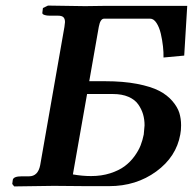

<svg xmlns="http://www.w3.org/2000/svg" viewBox="-20 -667 691 688"><path d="M292 -330.1 241.2 -42Q274.4 -36.1 306.2 -36.1Q343.8 -36.1 375 -46.1Q406.2 -56.2 426.5 -71.3Q446.8 -86.4 461.7 -106.9Q476.6 -127.4 483.9 -146.2Q491.2 -165 495.1 -185.1Q498 -214.4 498 -217.8Q498 -238.8 492.7 -257.3Q487.3 -275.9 475.3 -293Q463.4 -310.1 440.2 -320.1Q417 -330.1 384.8 -330.1ZM626 -185.1Q611.8 -105 539.8 -52.5Q467.8 0 371.1 0H288.1L172.9 -1L30.8 1L23.9 -7.8L25.9 -22.9Q28.8 -35.2 58.1 -35.2H84Q116.2 -35.2 124 -75.2L210.9 -570.8Q212.9 -584.5 212.9 -587.9Q212.9 -599.6 207.3 -605.2Q201.7 -610.8 188 -610.8H159.2Q147.5 -610.8 140.6 -613Q133.8 -615.2 132.6 -617.4Q131.3 -619.6 131.8 -622.1L133.8 -638.2L151.9 -647L285.2 -645Q296.9 -645 321 -645.5Q345.2 -646 357.9 -646H650.9L640.1 -467.8L565.9 -460.9Q566.4 -478.5 564 -501Q561.5 -523.4 556.2 -546.4Q550.8 -569.3 540.8 -584.7Q530.8 -600.1 518.1 -600.1H353Q339.4 -600.1 334 -570.8L299.8 -376H356Q421.4 -376 470.9 -366.5Q520.5 -356.9 549.8 -341.8Q579.1 -326.7 597.7 -304.9Q616.2 -283.2 622.6 -262.5Q628.9 -241.7 628.9 -217.8Q628.9 -199.7 626 -185.1Z"/></svg>

Font: Linux Libertine G
Style: Semibold Italic
Weight: 600
Italic angle: -11.5°
Designer: Philipp H. Poll
Foundry: Philipp H. Poll
Version: Version 5.1.1